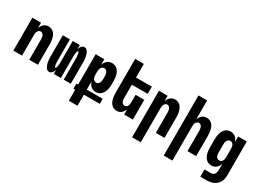

<svg xmlns="http://www.w3.org/2000/svg" viewBox="-30 -1574 3561 2627"><g transform="rotate(30 1750.0 -260.0)"><path d="M56 0V-520H193V-434Q199 -453 209.5 -470.5Q220 -488 235.5 -501.5Q251 -515 270.5 -521.5Q290 -528 310 -528Q333 -528 355 -519Q377 -510 393 -493.5Q409 -477 419 -455.5Q429 -434 434.5 -411.5Q440 -389 442 -366Q444 -343 444 -320V0H307V-320Q307 -335 305 -350.5Q303 -366 297 -380Q291 -394 278 -404Q265 -414 250 -414Q235 -414 222 -404Q209 -394 203 -380Q197 -366 195 -350.5Q193 -335 193 -320V0Z M623 8Q608 8 594.5 -0.5Q581 -9 572.5 -21.5Q564 -34 558.5 -48.5Q553 -63 549 -78Q545 -93 542.5 -108Q540 -123 538.5 -138.5Q537 -154 537 -169.5Q537 -185 537 -200V-520H649V-200Q649 -194 649 -188Q649 -182 649 -176Q649 -170 649.5 -163.5Q650 -157 650.5 -151Q651 -145 651.5 -139Q652 -133 652.5 -127Q653 -121 654.5 -115Q656 -109 657.5 -103.5Q659 -98 662 -91.5Q665 -85 671 -85Q677 -85 680 -91.5Q683 -98 685 -103.5Q687 -109 688 -115Q689 -121 690 -127Q691 -133 691.5 -139Q692 -145 692.5 -151Q693 -157 693.5 -163.5Q694 -170 694 -176Q694 -182 694 -188Q694 -194 694 -200V-520H806V-455Q810 -468 815.5 -480.5Q821 -493 829.5 -504Q838 -515 850.5 -521.5Q863 -528 877 -528Q892 -528 905.5 -519.5Q919 -511 927.5 -498.5Q936 -486 941.5 -471.5Q947 -457 951 -442Q955 -427 957.5 -412Q960 -397 961.5 -381.5Q963 -366 963 -350.5Q963 -335 963 -320V0H851V-320Q851 -326 851 -332Q851 -338 851 -344Q851 -350 850.5 -356.5Q850 -363 849.5 -369Q849 -375 848.5 -381Q848 -387 847.5 -393Q847 -399 845.5 -405Q844 -411 842.5 -416.5Q841 -422 838 -428.5Q835 -435 829 -435Q823 -435 820 -428.5Q817 -422 815 -416.5Q813 -411 812 -405Q811 -399 810 -393Q809 -387 808.5 -381Q808 -375 807.5 -369Q807 -363 806.5 -356.5Q806 -350 806 -344Q806 -338 806 -332Q806 -326 806 -320V0H694V-65Q690 -52 684.5 -39.5Q679 -27 670.5 -16Q662 -5 649.5 1.5Q637 8 623 8Z M1056 215V40H1029V-40H1056V-520H1193V-432Q1200 -452 1211 -470Q1222 -488 1237.5 -501.5Q1253 -515 1273.5 -521.5Q1294 -528 1314 -528Q1338 -528 1360 -519.5Q1382 -511 1398.5 -494.5Q1415 -478 1425.5 -456.5Q1436 -435 1442 -412.5Q1448 -390 1450 -366.5Q1452 -343 1452 -320V-280Q1452 -257 1450 -233.5Q1448 -210 1442 -187.5Q1436 -165 1425.5 -143.5Q1415 -122 1398.5 -105.5Q1382 -89 1360 -80.5Q1338 -72 1314 -72Q1294 -72 1273.5 -78.5Q1253 -85 1237.5 -98.5Q1222 -112 1211 -130Q1200 -148 1193 -168V-40H1444V40H1193V215ZM1254 -186Q1270 -186 1283.5 -195.5Q1297 -205 1304 -219Q1311 -233 1313 -248.5Q1315 -264 1315 -280V-320Q1315 -336 1313 -351.5Q1311 -367 1304 -381.5Q1297 -396 1283.5 -405Q1270 -414 1254 -414Q1238 -414 1224.5 -405Q1211 -396 1204 -381.5Q1197 -367 1195 -351.5Q1193 -336 1193 -320V-280Q1193 -264 1195 -248.5Q1197 -233 1204 -219Q1211 -205 1224.5 -195.5Q1238 -186 1254 -186Z M1690 8Q1667 8 1645 -1Q1623 -10 1607 -26.5Q1591 -43 1581 -64.5Q1571 -86 1565.5 -108.5Q1560 -131 1558 -154Q1556 -177 1556 -200V-735H1693V-520H1944V-406H1693V-200Q1693 -185 1695 -169.5Q1697 -154 1703 -140Q1709 -126 1722 -116Q1735 -106 1750 -106Q1765 -106 1778 -116Q1791 -126 1797 -140Q1803 -154 1805 -169.5Q1807 -185 1807 -200V-312H1944V0H1807V-86Q1801 -67 1790.5 -49.5Q1780 -32 1764.5 -18.5Q1749 -5 1729.5 1.5Q1710 8 1690 8Z M2056 215V-520H2193V-434Q2199 -453 2209.5 -470.5Q2220 -488 2235.5 -501.5Q2251 -515 2270.5 -521.5Q2290 -528 2310 -528Q2333 -528 2355 -519Q2377 -510 2393 -493.5Q2409 -477 2419 -455.5Q2429 -434 2434.5 -411.5Q2440 -389 2442 -366Q2444 -343 2444 -320V0H2307V-320Q2307 -335 2305 -350.5Q2303 -366 2297 -380Q2291 -394 2278 -404Q2265 -414 2250 -414Q2235 -414 2222 -404Q2209 -394 2203 -380Q2197 -366 2195 -350.5Q2193 -335 2193 -320V215Z M2556 215V-735H2693V-434Q2699 -453 2709.5 -470.5Q2720 -488 2735.5 -501.5Q2751 -515 2770.5 -521.5Q2790 -528 2810 -528Q2833 -528 2855 -519Q2877 -510 2893 -493.5Q2909 -477 2919 -455.5Q2929 -434 2934.5 -411.5Q2940 -389 2942 -366Q2944 -343 2944 -320V0H2807V-320Q2807 -335 2805 -350.5Q2803 -366 2797 -380Q2791 -394 2778 -404Q2765 -414 2750 -414Q2735 -414 2722 -404Q2709 -394 2703 -380Q2697 -366 2695 -350.5Q2693 -335 2693 -320V215Z M3232 215H3134V101H3232Q3249 101 3265 94Q3281 87 3290.5 73.5Q3300 60 3303.5 43Q3307 26 3307 9V-88Q3300 -68 3289 -50Q3278 -32 3262.5 -18.5Q3247 -5 3226.5 1.5Q3206 8 3186 8Q3162 8 3140 -0.5Q3118 -9 3101.5 -25.5Q3085 -42 3074.5 -63.5Q3064 -85 3058 -107.5Q3052 -130 3050 -153.5Q3048 -177 3048 -200V-320Q3048 -343 3050 -366.5Q3052 -390 3058 -412.5Q3064 -435 3074.5 -456.5Q3085 -478 3101.5 -494.5Q3118 -511 3140 -519.5Q3162 -528 3186 -528Q3206 -528 3226.5 -521.5Q3247 -515 3262.5 -501.5Q3278 -488 3289 -470Q3300 -452 3307 -432V-520H3444V9Q3444 37 3439 65Q3434 93 3421 118Q3408 143 3387.5 162.5Q3367 182 3341.5 194Q3316 206 3288 210.5Q3260 215 3232 215ZM3246 -106Q3262 -106 3275.5 -115Q3289 -124 3296 -138.5Q3303 -153 3305 -168.5Q3307 -184 3307 -200V-320Q3307 -336 3305 -351.5Q3303 -367 3296 -381.5Q3289 -396 3275.5 -405Q3262 -414 3246 -414Q3230 -414 3216.5 -405Q3203 -396 3196 -381.5Q3189 -367 3187 -351.5Q3185 -336 3185 -320V-200Q3185 -184 3187 -168.5Q3189 -153 3196 -138.5Q3203 -124 3216.5 -115Q3230 -106 3246 -106Z"/></g></svg>

Font: Iosevka Term Curly Heavy
Style: Regular
Weight: 900
Designer: Belleve Invis
Foundry: Belleve Invis
Version: Version 32.3.0